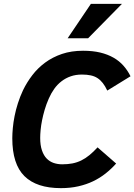

<svg xmlns="http://www.w3.org/2000/svg" viewBox="-20 -950 689 984"><path d="M575.2 -111.8Q550.3 -84 521 -60.8Q491.7 -37.6 457 -21Q422.4 -4.4 381.3 4.9Q340.3 14.2 292 14.2Q167.5 14.2 105.2 -47.4Q43 -108.9 43 -241.2Q43 -264.6 45.7 -293.7Q48.3 -322.8 54.7 -355Q61 -387.2 71.8 -420.9Q82.5 -454.6 98.1 -487.8Q117.7 -528.3 145.8 -564.9Q173.8 -601.6 211.7 -629.4Q249.5 -657.2 297.6 -673.6Q345.7 -689.9 405.8 -689.9Q455.1 -689.9 493.7 -680.7Q532.2 -671.4 562 -654.3Q591.8 -637.2 613 -613Q634.3 -588.9 648.9 -559.1L529.8 -485.8Q519 -508.8 506.8 -524.4Q494.6 -540 479.5 -549.8Q464.4 -559.6 444.8 -563.7Q425.3 -567.9 399.9 -567.9Q368.2 -567.9 342.3 -558.8Q316.4 -549.8 295.2 -533.4Q273.9 -517.1 257.8 -494.4Q241.7 -471.7 230 -444.8Q217.3 -416 209 -387.7Q200.7 -359.4 195.6 -333.5Q190.4 -307.6 188.2 -284.4Q186 -261.2 186 -243.2Q186 -205.1 195.1 -179Q204.1 -152.8 219.5 -137.2Q234.9 -121.6 255.4 -114.7Q275.9 -107.9 298.8 -107.9Q327.1 -107.9 351.1 -112.5Q375 -117.2 396.5 -127.7Q418 -138.2 438.2 -154.8Q458.5 -171.4 480 -194.8ZM431.6 -753.9H326.7L445.8 -930.2H605Z"/></svg>

Font: Lorenzo Sans
Style: Bold Italic
Weight: 700
Italic angle: -12°
Foundry: Intel Corporation
Version: Version 1.00; ttfautohint (v1.5)